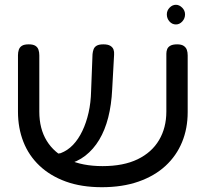

<svg xmlns="http://www.w3.org/2000/svg" viewBox="-20 -767 857 801"><path d="M405 14Q320 14 255 -9.5Q190 -33 145 -75.5Q100 -118 77.5 -175.5Q55 -233 55 -301V-537Q55 -549 58.5 -559.5Q62 -570 71.5 -576Q81 -582 100 -582Q118 -582 127.5 -576Q137 -570 140.5 -559.5Q144 -549 144 -536V-301Q144 -230 175 -179.5Q206 -129 265 -101.5Q324 -74 408 -74Q495 -74 554 -102.5Q613 -131 643.5 -182.5Q674 -234 674 -302V-543Q674 -553 677.5 -562Q681 -571 691 -576.5Q701 -582 719 -582Q737 -582 746.5 -575.5Q756 -569 759.5 -559Q763 -549 763 -536V-299Q763 -231 739.5 -174Q716 -117 670.5 -75Q625 -33 558 -9.5Q491 14 405 14ZM234 -79 209 -124 233 -128Q262 -139 284.5 -162.5Q307 -186 323.5 -220.5Q340 -255 349.5 -297Q359 -339 360 -386L366 -541Q367 -552 370.5 -561.5Q374 -571 383.5 -576.5Q393 -582 411 -582Q430 -582 440 -576Q450 -570 453.5 -560.5Q457 -551 456 -539L448 -394Q445 -330 431.5 -277Q418 -224 394 -184Q370 -144 336 -117.5Q302 -91 258 -81ZM714 -665Q698 -665 687 -677.5Q676 -690 676 -707Q676 -723 687.5 -735Q699 -747 714 -747Q728 -747 740 -735Q752 -723 752 -707Q752 -690 740.5 -677.5Q729 -665 714 -665Z"/></svg>

Font: Fredoka SemiExpanded
Style: Regular
Weight: 400
Width: 6
Designer: Ben Nathan
Foundry: Milena B. Brandão, Ben Nathan
Version: Version 2.001